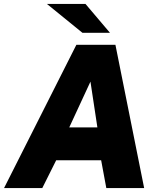

<svg xmlns="http://www.w3.org/2000/svg" viewBox="-42 -949 798 969"><path d="M-21.5 0 343.5 -723H540.5L685.5 0H494.5L468.5 -140H241.5L171.5 0ZM307.5 -306H449.5L414.5 -537ZM374 -783.5 195 -929H389.5L513 -783.5Z"/></svg>

Font: Public Sans Thin Black
Style: Italic
Weight: 900
Italic angle: -8°
Version: Version 2.001